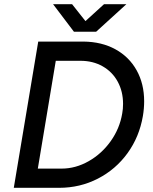

<svg xmlns="http://www.w3.org/2000/svg" viewBox="-20 -899 731 919"><path d="M163 -700H380Q467 -699 532.5 -663Q598 -627 634 -562.5Q670 -498 670 -414Q670 -380 664 -344Q647 -244 590.5 -166Q534 -88 448.5 -44Q363 0 263 0H46ZM275 -92Q342 -92 404.5 -127.5Q467 -163 510 -223.5Q553 -284 565 -356Q569 -377 569 -402Q569 -461 543.5 -508Q518 -555 471.5 -581.5Q425 -608 365 -608H247L161 -92ZM234 -879H325L389 -798L478 -879H585L440 -747H334Z"/></svg>

Font: Oak Sans Medium
Style: Italic
Weight: 500
Italic angle: -9.49998°
Foundry: Erik Kennedy, Walven
Version: Version 1.000